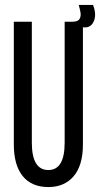

<svg xmlns="http://www.w3.org/2000/svg" viewBox="-20 -748 405 778"><path d="M176 10Q108 10 72 -34.5Q36 -79 36 -163V-660H109V-170Q109 -59 176 -59Q242 -59 242 -170V-660H316V-163Q316 -78 278.5 -34Q241 10 176 10ZM308 -639 272 -647 274 -660Q296 -660 302.5 -671.5Q309 -683 306 -698.5Q303 -714 299 -728H357Q373 -687 358.5 -658.5Q344 -630 308 -639Z"/></svg>

Font: Bricolage Grotesque 96pt Condensed Light
Style: Regular
Weight: 300
Width: 3
Designer: Mathieu Triay
Foundry: Atelier Triay
Version: Version 1.001; ttfautohint (v1.8.4.7-5d5b);gftools[0.9.33.de